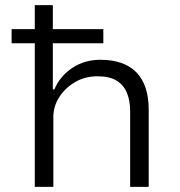

<svg xmlns="http://www.w3.org/2000/svg" viewBox="-20 -725 700 745"><path d="M115 0V-557H25V-612H115V-705H185V-612H381V-557H185V-378H191Q213 -430 260.5 -461.5Q308 -493 369 -493Q462 -493 509.5 -444Q557 -395 557 -299V0H485V-295Q485 -333 473 -363.5Q461 -394 433.5 -411.5Q406 -429 359 -429Q309 -429 270.5 -406Q232 -383 209.5 -347.5Q187 -312 187 -271V0Z"/></svg>

Font: Nunito Sans 6pt Light
Style: Regular
Weight: 300
Version: Version 3.101;gftools[0.9.27]